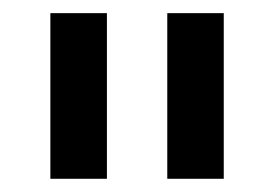

<svg xmlns="http://www.w3.org/2000/svg" viewBox="-20 -727 418 292"><path d="M142.6 -455.1H56.6V-707H142.6ZM320.3 -455.1H234.4V-707H320.3Z"/></svg>

Font: Pretendard JP Medium
Style: Regular
Weight: 500
Designer: Base glyphs from Inter by Rasmus Andersson; Hangeul glyphs from Noto Sans CJK(Source Han Sans) by Jang Soo-young and Kan
Foundry: Kil Hyung-jin
Version: Version 1.309